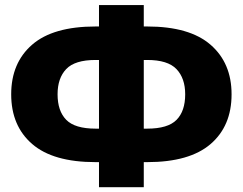

<svg xmlns="http://www.w3.org/2000/svg" viewBox="-20 -741 974 770"><path d="M556.6 -720.7H377V-634.8H363.3Q192.9 -634.8 108.9 -561.8Q24.9 -488.8 24.9 -362.8Q24.9 -236.3 108.9 -163.6Q192.9 -90.8 363.3 -90.8H377V9.8H556.6V-90.8H570.3Q740.2 -90.8 824.5 -163.3Q908.7 -235.8 908.7 -362.8Q908.7 -488.3 824.5 -561.5Q740.2 -634.8 570.3 -634.8H556.6ZM570.3 -500.5Q652.8 -500.5 687.7 -463.9Q722.7 -427.2 722.7 -362.8Q722.7 -295.4 688 -260.3Q653.3 -225.1 570.3 -225.1H556.6V-500.5ZM363.3 -500.5H377V-225.1H363.3Q280.3 -225.1 245.6 -260.5Q210.9 -295.9 210.9 -362.8Q210.9 -427.7 245.6 -464.1Q280.3 -500.5 363.3 -500.5Z"/></svg>

Font: Roboto Flex
Style: wght 900 wdth 100 opsz 14.0 GRAD 0.00 slnt 0.00 XTRA 468 XOPQ 96 YOPQ 79 YTLC 514 YTUC 712 YTAS 750 YTDE -203.00 YTFI 738
Weight: 900
Designer: Berlow after Robertson
Foundry: Google
Version: Version 3.100